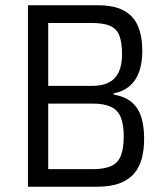

<svg xmlns="http://www.w3.org/2000/svg" viewBox="-20 -708 628 728"><path d="M86 0V-688H350.5Q412.9 -688 449.8 -667.8Q486.7 -647.6 503.1 -609.1Q519.5 -570.6 519.5 -515.5Q519.5 -470.8 508.2 -437.6Q497 -404.4 473.2 -383.2Q449.5 -362 410.6 -353.5V-349.5Q456.8 -341.5 481.8 -318.4Q506.8 -295.3 516.7 -260.9Q526.5 -226.4 526.5 -181.1Q526.5 -142.4 518.2 -109.3Q509.8 -76.3 490 -51.8Q470.2 -27.4 435.4 -13.7Q400.6 0 346.3 0ZM162.8 -66.6H331.2Q377.3 -66.6 402.9 -79.1Q428.6 -91.5 438.9 -119.3Q449.2 -147.1 449.2 -190.6Q449.2 -236.1 437.9 -263.4Q426.7 -290.7 400.7 -302.9Q374.8 -315.2 331.2 -315.2H162.8ZM162.8 -382.3H327.7Q367.4 -382.3 392.6 -395.2Q417.7 -408.2 430.3 -434.9Q442.8 -461.7 442.8 -501.3Q442.8 -544.8 433.2 -571.4Q423.6 -597.9 398.6 -609.4Q373.7 -620.9 327.7 -620.9H162.8Z"/></svg>

Font: Saira Thin SemiCondensed
Style: Regular
Weight: 100
Width: 4
Version: Version 1.101